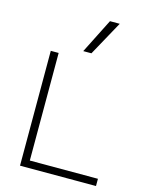

<svg xmlns="http://www.w3.org/2000/svg" viewBox="-143 -1090 920 1179"><g transform="rotate(15 317.0 -500.0)"><path d="M102 0V-730H152V-46H585V0ZM347 -780H295L406 -1000H468Z"/></g></svg>

Font: M PLUS 2 Light
Style: Regular
Weight: 300
Designer: Coji Morishita
Foundry: UNDERFOREST DESIGN
Version: Version 1.001